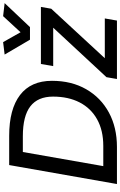

<svg xmlns="http://www.w3.org/2000/svg" viewBox="217 -1008 790 1265"><g transform="rotate(-90 612.5 -375.0)"><path d="M33 0 158 -710H351Q526 -710 619.5 -638.5Q713 -567 713 -428Q713 -299 657.5 -202.5Q602 -106 504 -53Q406 0 277 0ZM151 -90H284Q386 -90 459 -130.5Q532 -171 570.5 -245.5Q609 -320 609 -421Q609 -521 545 -570.5Q481 -620 348 -620H244ZM725 0 737 -69 1063 -420H810L824 -501H1200L1188 -433L862 -80H1124L1110 0ZM984 -573 886 -740 968 -750 1033 -635 1139 -750 1225 -740 1067 -573Z"/></g></svg>

Font: Livvic Medium
Style: Italic
Weight: 500
Italic angle: -10°
Designer: Jacques Le Bailly, Baron von Fonthausen
Version: Version 1.001; ttfautohint (v1.8.2)